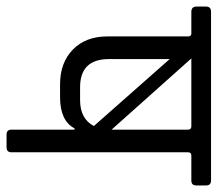

<svg xmlns="http://www.w3.org/2000/svg" viewBox="-78 -604 663 585"><g transform="rotate(90 253.5 -311.5)"><path d="M356 -553Q356 -563 346 -563H139L356 -320ZM227 -224H266Q323 -224 345 -266L141 -497V-312Q141 -224 227 -224ZM-3 -623H511Q526 -623 526 -608V-578Q526 -563 511 -563H435Q425 -563 425 -553V-15Q425 0 410 0H371Q356 0 356 -15V-207H352Q329 -163 257 -163H218Q152 -163 112 -202Q72 -241 72 -307V-553Q72 -562 64 -563H-3Q-19 -563 -19 -579V-608Q-19 -623 -3 -623Z"/></g></svg>

Font: Rajdhani Medium
Style: Regular
Weight: 500
Designer: Satya Rajpurohit, Jyotish Sonowal
Foundry: Indian Type Foundry
Version: Version 1.201 February 1, 2022